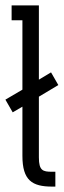

<svg xmlns="http://www.w3.org/2000/svg" viewBox="-41 -691 236 711"><path d="M175 -376 148 -423 103 -396V-671H2V-616H42V-359L-21 -322L6 -275L42 -296V-114C42 -23 78 0 152 0H164V-55H151C118 -55 103 -59 103 -108V-333Z"/></svg>

Font: Stint Ultra Condensed
Style: Regular
Weight: 400
Width: 1
Designer: Astigmatic (AOETI)
Foundry: Astigmatic (AOETI)
Version: Version 1.000